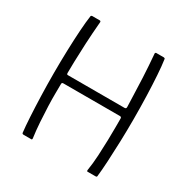

<svg xmlns="http://www.w3.org/2000/svg" viewBox="-155 -808 919 942"><g transform="rotate(30 305.0 -336.5)"><path d="M101 0Q99 0 96.5 -1Q94 -2 93 -6Q89 -40 86 -92.5Q83 -145 81 -208Q79 -271 79 -337Q79 -403 81 -466Q83 -529 86.5 -581.5Q90 -634 95 -667Q95 -670 97.5 -671.5Q100 -673 102 -673Q113 -673 124 -673Q135 -673 146 -673Q149 -673 151 -668Q145 -599 142 -538Q139 -477 138 -433.5Q137 -390 137 -372Q137 -366 138.5 -364Q140 -362 144 -362Q225 -362 305 -362Q385 -362 465 -362Q468 -362 471 -363.5Q474 -365 474 -372Q473 -386 472 -429.5Q471 -473 468 -535.5Q465 -598 459 -668Q461 -673 464 -673Q475 -673 486 -673Q497 -673 508 -673Q510 -673 512.5 -671.5Q515 -670 515 -667Q520 -634 523.5 -581.5Q527 -529 529 -465.5Q531 -402 531 -337Q531 -271 529 -208Q527 -145 524 -92.5Q521 -40 517 -6Q517 -2 514.5 -1Q512 0 509 0Q497 0 486.5 0Q476 0 464 0Q460 0 460 -6Q467 -49 469.5 -95.5Q472 -142 473 -184Q474 -226 474 -259Q474 -292 474 -307Q474 -312 471.5 -314Q469 -316 466 -316Q386 -316 305.5 -316Q225 -316 145 -316Q140 -316 138 -314Q136 -312 136 -307Q136 -289 135.5 -256.5Q135 -224 136.5 -182Q138 -140 141 -94.5Q144 -49 150 -6Q150 0 146 0Q134 0 123.5 0Q113 0 101 0Z"/></g></svg>

Font: Glory Light
Style: Regular
Weight: 300
Version: Version 1.011